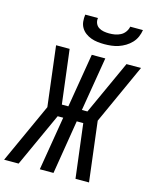

<svg xmlns="http://www.w3.org/2000/svg" viewBox="-154 -1046 917 1138"><g transform="rotate(15 304.5 -477.5)"><path d="M-17 0 150 -367 105 -735H188L194 -688L229 -404H269L324 -735H407L352 -404H386L537 -735H626L459 -367L504 0H421L380 -331H340L286 0H202L257 -331H223L72 0ZM379 -815Q358 -815 337 -817.5Q316 -820 297 -827Q278 -834 262 -846Q246 -858 236 -875Q226 -892 224 -913Q222 -934 225 -955H303Q300 -938 306.5 -922.5Q313 -907 326.5 -898.5Q340 -890 356.5 -887Q373 -884 390 -884Q408 -884 425.5 -887Q443 -890 459.5 -898.5Q476 -907 487 -922.5Q498 -938 501 -955H579Q576 -934 567 -913Q558 -892 542 -875Q526 -858 506 -846Q486 -834 465 -827Q444 -820 422 -817.5Q400 -815 379 -815Z"/></g></svg>

Font: Iosevka SS04 Extended
Style: Italic
Weight: 400
Width: 7
Italic angle: -9°
Monospace: yes
Designer: Belleve Invis
Foundry: Belleve Invis
Version: Version 19.0.0; ttfautohint (v1.8.4)